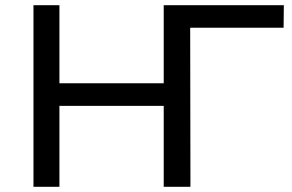

<svg xmlns="http://www.w3.org/2000/svg" viewBox="-20 -720 1127 740"><path d="M711 -700V0H611V-312H209V0H109V-700H209V-399H611V-700ZM1073 -613H713L714 0H615V-700H1074Z"/></svg>

Font: Montserrat Alternates Medium
Style: Regular
Weight: 500
Designer: Julieta Ulanovsky
Foundry: Julieta Ulanovsky
Version: Version 7.200